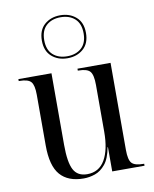

<svg xmlns="http://www.w3.org/2000/svg" viewBox="-90 -882 769 960"><g transform="rotate(-10 294.5 -402.0)"><path d="M257 10Q178 10 138 -36Q98 -82 98 -185V-443Q98 -492 83 -509Q68 -526 24 -526H21V-536H189V-172Q189 -84 209 -46Q229 -8 278 -8Q338 -8 368 -59.5Q398 -111 398 -203V-440Q398 -491 383 -508.5Q368 -526 324 -526H321V-536H489V-94Q489 -43 504.5 -26.5Q520 -10 564 -10H567V0H403V-123H401Q391 -67 367.5 -38.5Q344 -10 315 0Q286 10 257 10ZM282 -596Q234 -596 202 -624Q170 -652 170 -705Q170 -758 202 -786Q234 -814 282 -814Q330 -814 362 -786Q394 -758 394 -705Q394 -652 362 -624Q330 -596 282 -596ZM282 -606Q327 -606 354.5 -631Q382 -656 382 -705Q382 -754 354.5 -779Q327 -804 282 -804Q237 -804 209.5 -779Q182 -754 182 -705Q182 -656 209.5 -631Q237 -606 282 -606Z"/></g></svg>

Font: Noto Serif Display SemiCondensed
Style: Regular
Weight: 400
Width: 4
Designer: Monotype Design Team
Foundry: Monotype Imaging Inc.
Version: Version 2.009